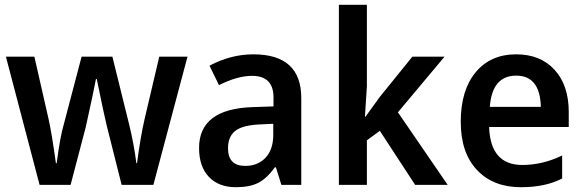

<svg xmlns="http://www.w3.org/2000/svg" viewBox="-20 -780 2469 810"><path d="M493.2 0 431.2 -246.1Q418.9 -295.4 388.2 -446.8H384.8Q375.5 -396 341.8 -244.1L277.8 0H147L4.9 -541H125L185.1 -276.9Q197.8 -221.7 215.8 -91.8H219.2Q232.9 -200.7 250 -258.8L324.2 -541H454.1L523.9 -258.8Q545.4 -171.4 555.2 -91.8H558.1Q573.2 -205.6 589.8 -276.9L651.9 -541H771L627 0Z M1167 0 1144 -74.2H1139.6Q1105.5 -26.9 1069.3 -8.5Q1033.2 9.8 975.1 9.8Q902.8 9.8 861.3 -33.7Q819.8 -77.1 819.8 -155.8Q819.8 -320.3 1044.9 -328.1L1133.8 -331.1V-369.1Q1133.8 -460 1043 -460Q981.9 -460 903.8 -420.9L863.8 -502.9Q953.6 -550.8 1048.8 -550.8Q1251 -550.8 1251 -366.2V0ZM1132.8 -257.8 1072.8 -254.9Q1002 -251.5 971.9 -227.3Q941.9 -203.1 941.9 -154.8Q941.9 -80.1 1014.6 -80.1Q1067.9 -80.1 1100.3 -114.7Q1132.8 -149.4 1132.8 -210.9Z M1521.5 -287.1 1581.5 -370.1 1719.7 -541H1855.5L1658.7 -306.2L1868.7 0H1731.4L1582.5 -228L1527.8 -188V0H1409.7V-759.8H1527.8V-416L1519.5 -287.1Z M2379.4 -244.1H2043.5Q2048.8 -84 2183.6 -84Q2268.6 -84 2351.6 -124V-26.9Q2280.8 9.8 2177.7 9.8Q2061 9.8 1992.4 -62.7Q1923.8 -135.3 1923.8 -266.1Q1923.8 -399.4 1986.6 -475.1Q2049.3 -550.8 2157.7 -550.8Q2259.8 -550.8 2319.6 -485.6Q2379.4 -420.4 2379.4 -307.1ZM2046.4 -329.1H2261.7Q2258.3 -460.9 2157.7 -460.9Q2056.2 -460.9 2046.4 -329.1Z"/></svg>

Font: Droid Sans TV
Style: Bold
Weight: 600
Version: Version 1.00